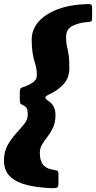

<svg xmlns="http://www.w3.org/2000/svg" viewBox="-55 -800 485 969"><path d="M202 149.5Q136 147 82.2 134Q28.5 121 -3.2 91.5Q-35 62 -35 10Q-35 -34 -16.8 -66.8Q1.5 -99.5 25.2 -125.5Q49 -151.5 67 -174Q85 -196.5 85 -220.5Q85 -246 78.8 -255.5Q72.5 -265 57.5 -271Q50 -274 47.5 -278.8Q45 -283.5 45 -295V-334Q45 -345 47.2 -350.8Q49.5 -356.5 58 -359Q73.5 -364 90.5 -371.8Q107.5 -379.5 119.2 -391.2Q131 -403 131 -420.5Q131 -444.5 127 -460.8Q123 -477 118 -494.2Q113 -511.5 109 -536.2Q105 -561 105 -601Q105 -650.5 139.2 -690Q173.5 -729.5 236.5 -753.2Q299.5 -777 386.5 -779.5Q400 -780 405 -776.8Q410 -773.5 410 -759V-714.5Q410 -697 406.2 -693.2Q402.5 -689.5 386.5 -688.5Q345 -686 311.8 -669.8Q278.5 -653.5 278.5 -614Q278.5 -589.5 281 -575.2Q283.5 -561 286.8 -548Q290 -535 292.5 -514.5Q295 -494 295 -456.5Q295 -407.5 266 -375.5Q237 -343.5 192 -323Q174 -314.5 174 -307.5Q174 -300.5 187.5 -292Q225 -268.5 225 -220Q225 -182.5 213 -156.8Q201 -131 185.5 -111.2Q170 -91.5 158 -72Q146 -52.5 146 -28Q146 11.5 162.8 31.8Q179.5 52 212.5 56.5Q225.5 59 232.8 61Q240 63 240 80V126.5Q240 146 229.8 148Q219.5 150 202 149.5Z"/></svg>

Font: Besley* Condensed Heavy
Style: Italic
Weight: 800
Width: 3
Italic angle: -13°
Designer: Owen Earl
Foundry: indestructible type*
Version: Version 3.000; ttfautohint (v1.8.3)